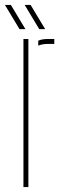

<svg xmlns="http://www.w3.org/2000/svg" viewBox="-35 -758 250 778"><path d="M60 0V-600H80V0ZM120 -573V-593Q134.5 -600 160 -600H185V-580H160Q135.5 -580 120 -573ZM44 -640 -15 -738H9L68 -640ZM124 -640 65 -738H89L148 -640Z"/></svg>

Font: Big Shoulders Stencil Display Thin Thin
Style: Regular
Weight: 250
Version: Version 2.001